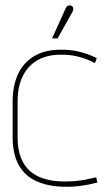

<svg xmlns="http://www.w3.org/2000/svg" viewBox="-20 -699 418 730"><path d="M255 -653Q258 -658 258.5 -662.5Q259 -667 257.5 -671Q256 -675 251 -677Q247 -679 243 -678.5Q239 -678 235.5 -675.5Q232 -673 230 -668L178 -553H199ZM341 -459 348 -478Q316 -494 281 -502.5Q246 -511 211 -510Q150 -510 109 -485Q68 -460 48 -416Q28 -372 28 -314V-174Q29 -109 53 -68.5Q77 -28 121 -9Q165 10 223 11Q255 12 288 7.5Q321 3 350 -5L346 -25Q341 -24 330.5 -21.5Q320 -19 305 -16Q290 -13 269.5 -11Q249 -9 225 -9Q185 -9 152.5 -18Q120 -27 96.5 -46.5Q73 -66 60 -98Q47 -130 47 -176V-314Q47 -369 66 -408.5Q85 -448 121.5 -469.5Q158 -491 211 -491Q243 -492 276 -484Q309 -476 341 -459Z"/></svg>

Font: Advent Pro Thin
Style: Regular
Weight: 250
Version: Version 3.000